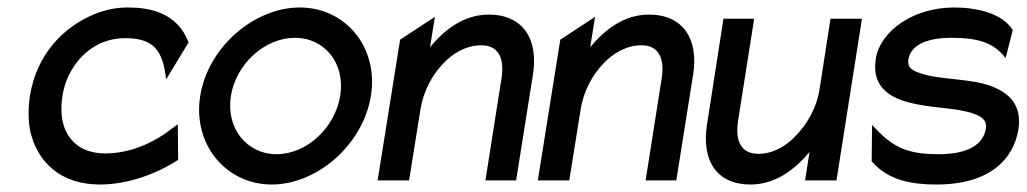

<svg xmlns="http://www.w3.org/2000/svg" viewBox="-20 -482 2745 513"><path d="M60 -226C55 -192 55 -160 61 -131C80 -48 143 11 247 11C321 11 397 -17 453 -53L456 -55L455 -150L421 -125C376 -94 320 -72 260 -72C240 -72 221 -76 205 -83C160 -104 135 -153 147 -226C150 -248 157 -268 167 -287C195 -340 246 -380 314 -380C379 -380 412 -358 422 -283L424 -270L484 -369L483 -371C452 -449 379 -462 322 -462C290 -462 261 -456 232 -444C151 -411 78 -338 60 -226Z M515 -226C494 -95 585 11 706 11C827 11 950 -95 971 -226C992 -357 902 -462 781 -462C660 -462 536 -357 515 -226ZM597 -226C611 -312 688 -381 768 -381C848 -381 903 -312 889 -226C875 -140 799 -70 719 -70C639 -70 583 -140 597 -226Z M989 0H1073L1103 -187C1111 -240 1136 -283 1164 -312C1189 -339 1225 -361 1266 -361C1313 -361 1328 -325 1320 -273L1277 0H1359L1404 -283C1419 -378 1377 -443 1286 -443C1220 -443 1169 -404 1129 -356L1142 -437L1049 -376Z M1417 0H1501L1531 -187C1539 -240 1564 -283 1592 -312C1617 -339 1653 -361 1694 -361C1741 -361 1756 -325 1748 -273L1705 0H1787L1832 -283C1847 -378 1805 -443 1714 -443C1648 -443 1597 -404 1557 -356L1570 -437L1477 -376Z M1869 -149C1854 -54 1894 11 1985 11C2051 11 2103 -28 2143 -76L2131 0H2215L2283 -432H2199L2170 -245C2162 -192 2135 -149 2107 -120C2082 -93 2047 -71 2006 -71C1959 -71 1944 -107 1952 -159L1995 -432H1913Z M2320 -325C2307 -241 2369 -215 2432 -203C2480 -193 2542 -193 2582 -178C2602 -171 2618 -161 2614 -138C2606 -89 2554 -70 2489 -70C2410 -70 2369 -85 2319 -139L2310 -148L2309 -51L2311 -49C2354 0 2416 11 2482 11C2625 11 2688 -57 2701 -136C2711 -201 2677 -232 2633 -250C2576 -274 2489 -267 2434 -288C2416 -295 2404 -302 2407 -323C2414 -365 2463 -381 2522 -381C2595 -381 2632 -367 2661 -334L2667 -327L2686 -402L2685 -403C2657 -447 2589 -462 2529 -462C2420 -462 2332 -399 2320 -325Z"/></svg>

Font: Charger Pro
Style: BdNarObl
Weight: 700
Designer: Jasper
Foundry: Cannot Into Space Fonts
Version: Version 1.09